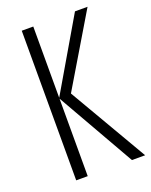

<svg xmlns="http://www.w3.org/2000/svg" viewBox="-136 -787 676 861"><g transform="rotate(-20 202.5 -357.0)"><path d="M405 0 187 -374 390 -714H330L131 -374V-714H76V0H131V-370L342 0Z"/></g></svg>

Font: Noto Sans UI Condensed Light
Style: Regular
Weight: 300
Width: 3
Designer: Monotype Design Team
Foundry: Monotype Imaging Inc.
Version: Version 1.901